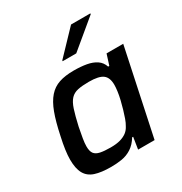

<svg xmlns="http://www.w3.org/2000/svg" viewBox="-172 -855 934 988"><g transform="rotate(-30 294.5 -361.0)"><path d="M204 8Q146 8 109.5 -4Q73 -16 56 -46.5Q39 -77 39 -130Q39 -155 43.5 -187.5Q48 -220 57 -260Q73 -337 91.5 -386.5Q110 -436 135.5 -465Q161 -494 197 -506Q233 -518 284 -518Q326 -518 359.5 -512Q393 -506 416 -490.5Q439 -475 448 -447H455L475 -510H574L466 0H368L379 -70H373Q353 -37 326 -19.5Q299 -2 268 3Q237 8 204 8ZM252 -80Q286 -80 309 -86.5Q332 -93 348 -105Q364 -117 374 -137Q382 -150 389.5 -171Q397 -192 404 -216Q411 -240 417 -265Q423 -290 426 -312.5Q429 -335 429 -350Q429 -393 405.5 -411Q382 -429 323 -429Q283 -429 257 -423.5Q231 -418 214.5 -400.5Q198 -383 186.5 -348Q175 -313 162 -255Q155 -219 150.5 -192.5Q146 -166 146 -147Q146 -118 156.5 -104Q167 -90 190.5 -85Q214 -80 252 -80ZM259 -588 260 -593 391 -730H506L505 -725L340 -588Z"/></g></svg>

Font: Saira Thin Medium
Style: Italic
Weight: 500
Italic angle: -12°
Version: Version 1.101